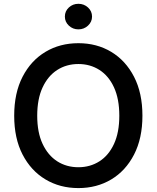

<svg xmlns="http://www.w3.org/2000/svg" viewBox="-20 -960 808 990"><path d="M384.3 9.8Q289.1 9.8 214.4 -34.9Q139.6 -79.6 96.4 -163.1Q53.2 -246.6 53.2 -363.3Q53.2 -480.5 96.4 -564.2Q139.6 -647.9 214.4 -692.6Q289.1 -737.3 384.3 -737.3Q479 -737.3 553.5 -692.6Q627.9 -647.9 671.1 -564.2Q714.4 -480.5 714.4 -363.3Q714.4 -246.6 671.1 -162.8Q627.9 -79.1 553.5 -34.7Q479 9.8 384.3 9.8ZM384.3 -97.7Q444.8 -97.7 492.7 -128.2Q540.5 -158.7 567.9 -218Q595.2 -277.3 595.2 -363.3Q595.2 -449.7 567.9 -509.3Q540.5 -568.8 492.7 -599.4Q444.8 -629.9 384.3 -629.9Q322.8 -629.9 274.9 -599.1Q227.1 -568.4 199.5 -509Q171.9 -449.7 171.9 -363.3Q171.9 -277.3 199.5 -218.3Q227.1 -159.2 274.9 -128.4Q322.8 -97.7 384.3 -97.7ZM384.3 -808.6Q355.5 -808.6 335 -827.9Q314.5 -847.2 314.5 -874.5Q314.5 -902.3 335 -921.4Q355.5 -940.4 384.3 -940.4Q413.1 -940.4 433.8 -921.4Q454.6 -902.3 454.6 -874.5Q454.6 -847.2 433.8 -827.9Q413.1 -808.6 384.3 -808.6Z"/></svg>

Font: Inter
Style: 540
Weight: 540
Designer: Rasmus Andersson
Foundry: rsms
Version: Version 4.001;git-66647c0bb